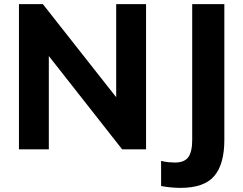

<svg xmlns="http://www.w3.org/2000/svg" viewBox="-20 -725 1181 932"><path d="M72 0V-705H188L544 -253V-705H689V0H573L217 -453V0ZM856 187Q838 187 813 185Q788 183 762 178V56Q781 61 799.5 62.5Q818 64 829 64Q875 64 894 38Q913 12 913 -46V-705H1069V-46Q1069 72 1020 129.5Q971 187 856 187Z"/></svg>

Font: Mulish ExtraBold
Style: Regular
Weight: 800
Designer: Vernon Adams
Foundry: Vernon Adams
Version: Version 3.603; ttfautohint (v1.8.3)